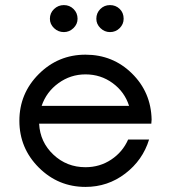

<svg xmlns="http://www.w3.org/2000/svg" viewBox="-20 -725 668 755"><path d="M231.2 -598.8Q208.8 -598.8 192.5 -614.4Q176.2 -630 176.2 -651.2Q176.2 -673.8 192.5 -689.4Q208.8 -705 231.2 -705Q253.8 -705 269.4 -689.4Q285 -673.8 285 -651.2Q285 -630 268.8 -614.4Q252.5 -598.8 231.2 -598.8ZM412.5 -598.8Q391.2 -598.8 375 -614.4Q358.8 -630 358.8 -651.2Q358.8 -673.8 374.4 -689.4Q390 -705 412.5 -705Q435 -705 450.6 -690Q466.2 -675 466.2 -651.2Q466.2 -630 450.6 -614.4Q435 -598.8 412.5 -598.8ZM576.2 -255 575 -238.8H133.8Q137.5 -166.2 190 -116.9Q242.5 -67.5 316.2 -67.5Q372.5 -67.5 417.5 -97.5Q462.5 -127.5 483.8 -176.2H566.2Q541.2 -95 472.5 -42.5Q403.8 10 316.2 10Q208.8 10 132.5 -66.2Q56.2 -142.5 56.2 -250Q56.2 -357.5 132.5 -433.8Q208.8 -510 316.2 -510Q423.8 -510 498.8 -436.2Q573.8 -362.5 576.2 -255ZM316.2 -432.5Q257.5 -432.5 210 -398.1Q162.5 -363.8 143.8 -308.8H487.5Q470 -363.8 423.1 -398.1Q376.2 -432.5 316.2 -432.5Z"/></svg>

Font: Now Alt
Style: Regular
Weight: 400
Designer: Alfredo Marco Pradil
Foundry: Alfredo Marco Pradil
Version: Version 1.002;PS 001.002;hotconv 1.0.88;makeotf.lib2.5.64775